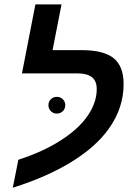

<svg xmlns="http://www.w3.org/2000/svg" viewBox="-20 -833 598 879"><path d="M422.9 -425.3Q422.9 -461.9 400.9 -479.5Q378.9 -497.1 334 -497.1H80.6L142.1 -813H261.7L220.7 -603.5H353Q454.6 -603.5 500.2 -566.7Q545.9 -529.8 545.9 -447.8Q545.9 -338.9 478.5 -244.1Q418.9 -160.6 307.6 -92Q196.3 -23.4 38.6 26.4L64 -101.6Q177.2 -138.2 257.3 -189.9Q338.4 -241.2 380.6 -302Q422.9 -362.8 422.9 -425.3ZM201.7 -352.1Q201.7 -367.7 212.9 -378.7Q224.1 -389.6 239.7 -389.6Q256.3 -389.6 267.6 -378.7Q278.8 -367.7 278.8 -352.1Q278.8 -335 267.6 -324Q256.3 -313 239.7 -313Q224.1 -313 212.9 -324Q201.7 -335 201.7 -352.1Z"/></svg>

Font: Arimo SemiBold
Style: Italic
Weight: 600
Italic angle: -12°
Version: Version 1.33